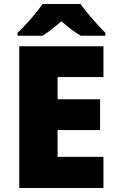

<svg xmlns="http://www.w3.org/2000/svg" viewBox="-20 -947 589 967"><path d="M386 -927H194C164 -881 106 -817 68 -781V-767H194C229 -789 254 -810 289 -840C324 -810 352 -787 387 -767H511V-781C477 -815 417 -881 386 -927ZM501 0V-157H270V-292H484V-447H270V-559H501V-714H77V0Z"/></svg>

Font: Noto Sans Gurmukhi Black
Style: Regular
Weight: 900
Designer: Jelle Bosma - Monotype Design Team
Foundry: Monotype Imaging Inc.
Version: Version 2.004